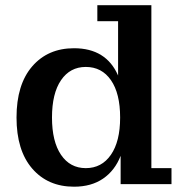

<svg xmlns="http://www.w3.org/2000/svg" viewBox="-20 -702 691 732"><path d="M262.2 9.8Q162.6 9.8 102.8 -59.3Q43 -128.4 43 -253.9Q43 -379.9 102.8 -449Q162.6 -518.1 262.2 -518.1Q384.8 -518.1 430.2 -414.1V-621.1H351.1V-682.1H557.1V-61H633.8V0H439.9V-107.9Q418 -51.8 373 -21Q328.1 9.8 262.2 9.8ZM307.1 -61Q367.7 -61 402.8 -111.8Q438 -162.6 438 -253.9Q438 -345.7 403.1 -396.2Q368.2 -446.8 307.1 -446.8Q247.1 -446.8 212.6 -396.2Q178.2 -345.7 178.2 -253.9Q178.2 -162.6 212.6 -111.8Q247.1 -61 307.1 -61Z"/></svg>

Font: Montagu Slab 144pt Medium
Style: Regular
Weight: 500
Designer: Florian Karsten
Foundry: Florian Karsten
Version: Version 1.000